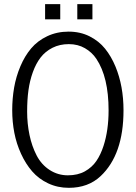

<svg xmlns="http://www.w3.org/2000/svg" viewBox="-20 -901 657 929"><path d="M198.2 -807.6V-880.9H271.5V-807.6ZM354 -807.6V-880.9H427.2V-807.6ZM539.1 -578.1Q577.6 -484.4 577.6 -367.2Q577.6 -152.8 466.8 -48.8Q406.7 7.8 313 7.8Q258.8 7.8 212.9 -13.9Q167 -35.6 135.5 -72Q104 -108.4 81.8 -157Q59.6 -205.6 49.3 -258.5Q39.1 -311.5 39.1 -367.7Q39.1 -423.8 48.3 -477.1Q57.6 -530.3 78.6 -580.1Q99.6 -629.9 130.6 -666.7Q161.6 -703.6 208.5 -725.8Q255.4 -748 311.8 -748Q368.2 -748 413.3 -725.3Q458.5 -702.6 488.5 -665.3Q518.6 -627.9 539.1 -578.1ZM481 -195.3Q505.4 -270.5 505.4 -367.2Q505.4 -527.8 446.3 -616.2Q425.3 -647.9 391.1 -667.7Q356.9 -687.5 313 -687.5Q269 -687.5 234.1 -669.9Q199.2 -652.3 176.5 -622.8Q153.8 -593.3 138.9 -551.8Q124 -510.3 117.7 -464.6Q111.3 -418.9 111.3 -360.8Q111.3 -302.7 122.8 -247.8Q134.3 -192.9 157.5 -148.4Q180.7 -104 220.5 -78.4Q260.3 -52.7 308.3 -52.7Q356.4 -52.7 390.9 -72Q425.3 -91.3 446.3 -122.1Q467.3 -152.8 481 -195.3Z"/></svg>

Font: News Cycle
Style: Regular
Weight: 500
Version: Version 0.5.2